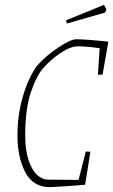

<svg xmlns="http://www.w3.org/2000/svg" viewBox="-20 -763 467 792"><path d="M427 -591 403 -455H384L391 -564Q338 -572 301 -572Q269 -572 223 -540Q189 -516 160 -484Q131 -452 107.5 -383Q84 -314 84 -205Q84 -145 97.5 -103.5Q111 -62 132.5 -42Q154 -22 179 -22L304 -21L334 -138L353 -137L331 -1Q298 2 254.5 5Q211 8 186 9Q116 9 84 -53Q52 -115 52 -204Q52 -288 74 -364Q96 -440 132 -491Q168 -532 219.5 -566.5Q271 -601 295 -601Q317 -601 355 -598Q393 -595 427 -591ZM252 -679 409 -743 419 -724 413 -711 256 -666Z"/></svg>

Font: Grenze Thin
Style: Italic
Weight: 250
Italic angle: -10°
Designer: Renata Polastri
Foundry: Omnibus-Type
Version: Version 1.002; ttfautohint (v1.8)